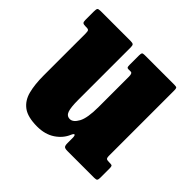

<svg xmlns="http://www.w3.org/2000/svg" viewBox="-140 -658 815 815"><g transform="rotate(45 267.0 -251.0)"><path d="M49 -155V-407Q49 -420 46.2 -424.2Q43.5 -428.5 32.5 -428.5H27Q15.5 -428.5 11.5 -432Q7.5 -435.5 7.5 -447V-498Q7.5 -512 10.5 -516Q13.5 -520 27 -520H207Q218.5 -520 222.2 -516.5Q226 -513 226 -501.5V-185.5Q226 -141 232.8 -122Q239.5 -103 258.5 -103Q277.5 -103 293 -131.2Q308.5 -159.5 308.5 -226.5V-408.5Q308.5 -428.5 299 -428.5H285Q279.5 -428.5 277.2 -431.2Q275 -434 275 -445.5V-502Q275 -513 277.5 -516.5Q280 -520 291 -520H469.5Q481 -520 483.5 -516.8Q486 -513.5 486 -501.5V-111.5Q486 -97.5 490.2 -94.5Q494.5 -91.5 508 -91.5H512.5Q521.5 -91.5 523.8 -88Q526 -84.5 526 -74V-20Q526 -8 523 -4Q520 0 509 0H347Q333 0 328.2 -4.5Q323.5 -9 323.5 -24.5V-53.5Q323.5 -69 319.2 -71Q315 -73 309 -59.5Q295.5 -26.5 262.8 -4.5Q230 17.5 182.5 17.5Q126 17.5 97.5 -3.5Q69 -24.5 59 -63Q49 -101.5 49 -155Z"/></g></svg>

Font: Besley* Condensed Heavy
Style: Regular
Weight: 800
Width: 3
Designer: Owen Earl
Foundry: indestructible type*
Version: Version 3.000; ttfautohint (v1.8.3)